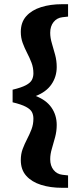

<svg xmlns="http://www.w3.org/2000/svg" viewBox="-20 -735 374 914"><path d="M40 -248V-308Q82 -318 103.5 -329.5Q125 -341 132 -355Q139 -369 139 -386Q139 -413 130 -436.5Q121 -460 109 -483Q97 -506 88 -530.5Q79 -555 79 -583Q79 -629 105 -658Q131 -687 175.5 -701Q220 -715 275 -715H304V-656L277 -653Q251 -650 235 -630Q219 -610 219 -579Q219 -555 227 -528.5Q235 -502 242.5 -474Q250 -446 250 -416Q250 -370 225 -333.5Q200 -297 150 -278Q200 -259 225 -223Q250 -187 250 -140Q250 -111 242.5 -82.5Q235 -54 227 -27.5Q219 -1 219 23Q219 54 235 74Q251 94 277 97L304 100V159H275Q220 159 175.5 145Q131 131 105 102Q79 73 79 27Q79 -2 88 -26Q97 -50 109 -73Q121 -96 130 -119.5Q139 -143 139 -170Q139 -188 132 -201.5Q125 -215 103.5 -226.5Q82 -238 40 -248Z"/></svg>

Font: Source Serif Pro Black
Style: Regular
Weight: 900
Designer: Frank Grießhammer
Foundry: Adobe Systems Incorporated
Version: Version 3.001;hotconv 1.0.111;makeotfexe 2.5.65597